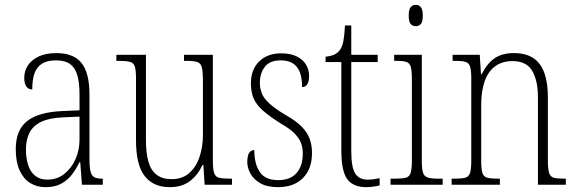

<svg xmlns="http://www.w3.org/2000/svg" viewBox="-20 -762 2378 792"><path d="M168 10Q132 10 104.5 -7Q77 -24 61 -59Q45 -94 45 -147Q45 -226 92.5 -263Q140 -300 239 -304L308 -307V-371Q308 -419 299.5 -450Q291 -481 270 -497Q249 -513 211 -513Q175 -513 153.5 -499.5Q132 -486 122.5 -460Q113 -434 113 -393Q97 -393 88.5 -405.5Q80 -418 80 -441Q80 -469 95 -492Q110 -515 139.5 -529Q169 -543 213 -543Q283 -543 316 -502.5Q349 -462 349 -372V-107Q349 -72 353.5 -54.5Q358 -37 369 -31Q380 -25 401 -25H404V0H318L311 -93H308Q295 -66 277 -42.5Q259 -19 233 -4.5Q207 10 168 10ZM175 -21Q215 -21 244.5 -44Q274 -67 291 -104.5Q308 -142 308 -186V-281L243 -278Q185 -276 151 -260Q117 -244 102 -215Q87 -186 87 -145Q87 -110 96 -81.5Q105 -53 125 -37Q145 -21 175 -21Z M680 10Q613 10 577 -35.5Q541 -81 541 -184V-439Q541 -473 536 -488Q531 -503 515.5 -507Q500 -511 469 -511H460V-536H582V-184Q582 -132 592 -96Q602 -60 625.5 -41.5Q649 -23 688 -23Q732 -23 760.5 -48Q789 -73 803 -114.5Q817 -156 817 -205V-429Q817 -467 812.5 -484.5Q808 -502 793 -506.5Q778 -511 746 -511H739V-536H858V-101Q858 -65 863 -49Q868 -33 883 -29Q898 -25 927 -25H937V0H824L819 -81H815Q796 -40 763.5 -15Q731 10 680 10Z M1127 10Q1082 10 1054 -6Q1026 -22 1013 -46Q1000 -70 1000 -94Q1000 -111 1003.5 -122Q1007 -133 1014 -138Q1021 -143 1029 -143Q1029 -86 1051.5 -52.5Q1074 -19 1128 -19Q1177 -19 1203 -48Q1229 -77 1229 -129Q1229 -153 1221.5 -172.5Q1214 -192 1195 -211.5Q1176 -231 1139 -252Q1093 -281 1065.5 -305Q1038 -329 1026.5 -355.5Q1015 -382 1015 -418Q1015 -475 1049 -508.5Q1083 -542 1140 -542Q1178 -542 1203.5 -529.5Q1229 -517 1242 -496Q1255 -475 1255 -449Q1255 -427 1248 -415Q1241 -403 1226 -403Q1226 -460 1204 -486.5Q1182 -513 1138 -513Q1093 -513 1072.5 -486.5Q1052 -460 1052 -421Q1052 -378 1077.5 -349Q1103 -320 1156 -289Q1199 -265 1223 -241Q1247 -217 1257 -190.5Q1267 -164 1267 -131Q1267 -65 1229.5 -27.5Q1192 10 1127 10Z M1491 10Q1436 10 1412 -23.5Q1388 -57 1388 -142V-506H1323V-528Q1343 -530 1357 -536Q1371 -542 1380 -553Q1392 -568 1396.5 -593Q1401 -618 1403 -657H1429V-536H1538V-506H1429V-139Q1429 -71 1445.5 -46Q1462 -21 1496 -21Q1510 -21 1521 -22.5Q1532 -24 1546 -27V3Q1533 6 1518.5 8Q1504 10 1491 10Z M1591 0V-25H1610Q1640 -25 1654.5 -29Q1669 -33 1674 -49Q1679 -65 1679 -98V-435Q1679 -470 1674.5 -486Q1670 -502 1656.5 -506.5Q1643 -511 1616 -511H1606V-536H1720V-99Q1720 -65 1725 -49.5Q1730 -34 1745 -29.5Q1760 -25 1789 -25H1806V0ZM1695 -654Q1682 -654 1674 -663Q1666 -672 1666 -698Q1666 -723 1674 -732.5Q1682 -742 1695 -742Q1708 -742 1716 -732.5Q1724 -723 1724 -698Q1724 -672 1716 -663Q1708 -654 1695 -654Z M1843 0V-25H1855Q1885 -25 1899.5 -29Q1914 -33 1919 -49Q1924 -65 1924 -99V-438Q1924 -472 1919 -487.5Q1914 -503 1899.5 -507Q1885 -511 1857 -511H1847V-536H1959L1964 -456H1967Q1989 -500 2020 -521.5Q2051 -543 2100 -543Q2172 -543 2206 -498Q2240 -453 2240 -359V-99Q2240 -65 2245 -49Q2250 -33 2264 -29Q2278 -25 2307 -25H2314V0H2199V-361Q2199 -429 2175.5 -469.5Q2152 -510 2094 -510Q2052 -510 2023 -489Q1994 -468 1979.5 -427.5Q1965 -387 1965 -331V-98Q1965 -64 1970 -48.5Q1975 -33 1990 -29Q2005 -25 2034 -25H2042V0Z"/></svg>

Font: Noto Serif Khmer Condensed ExtraLight
Style: Regular
Weight: 250
Width: 3
Designer: Danh Hong and the Monotype Design Team
Foundry: Monotype Imaging Inc.
Version: Version 2.004